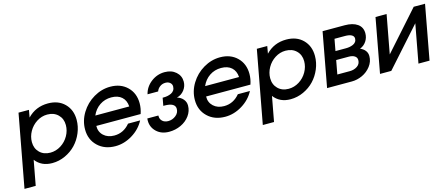

<svg xmlns="http://www.w3.org/2000/svg" viewBox="-49 -1132 4392 1887"><g transform="rotate(-15 2147.5 -189.0)"><path d="M22 187 159.2 -551.8H265.1L252 -477.1Q335.4 -564.9 460.9 -564.9Q565.9 -564.9 629.4 -501.5Q692.9 -438 692.9 -336.9Q692.9 -269 666 -204.8Q639.2 -140.6 593.8 -92.8Q548.3 -44.9 485.1 -15.9Q421.9 13.2 353 13.2Q242.7 13.2 183.1 -65.9L136.2 187ZM210.9 -237.8Q210.9 -173.3 252.4 -132.1Q293.9 -90.8 360.8 -90.8Q418 -90.8 468.3 -122.3Q518.6 -153.8 547.9 -205.6Q577.1 -257.3 577.1 -314Q577.1 -378.9 535.4 -419.9Q493.7 -460.9 425.8 -460.9Q368.7 -460.9 318.6 -429Q268.6 -397 239.7 -345.5Q210.9 -293.9 210.9 -237.8Z M1170.9 -168.9H1293.9Q1251.5 -87.9 1168.5 -37.4Q1085.4 13.2 996.1 13.2Q885.7 13.2 816.9 -53Q748 -119.1 748 -222.2Q748 -311.5 796.6 -390.9Q845.2 -470.2 925.5 -517.6Q1005.9 -564.9 1094.7 -564.9Q1200.7 -564.9 1266.8 -500.5Q1333 -436 1333 -333Q1333 -280.3 1314.9 -228H863.8Q862.3 -167.5 903.6 -129.2Q944.8 -90.8 1011.7 -90.8Q1106.4 -90.8 1170.9 -168.9ZM880.9 -329.1H1226.1Q1222.2 -391.6 1183.3 -426.3Q1144.5 -460.9 1077.1 -460.9Q1011.7 -460.9 959.7 -426Q907.7 -391.1 880.9 -329.1Z M1366.7 -168.9H1479.5V-162.1Q1479.5 -130.9 1501.7 -110.8Q1523.9 -90.8 1560.5 -90.8Q1603 -90.8 1637.2 -117.9Q1671.4 -145 1671.4 -186Q1671.4 -248 1561.5 -248H1550.8L1565.4 -327.1H1575.7Q1597.2 -327.1 1616.5 -331.1Q1635.7 -335 1653.8 -343.5Q1671.9 -352.1 1682.9 -368.7Q1693.8 -385.3 1693.8 -408.2Q1693.8 -430.7 1675.8 -446.3Q1657.7 -461.9 1629.4 -461.9Q1597.2 -461.9 1572.8 -443.8Q1548.3 -425.8 1538.6 -397.9H1430.7Q1447.8 -469.7 1509.5 -517.3Q1571.3 -564.9 1648.4 -564.9Q1717.8 -564.9 1762.2 -525.6Q1806.6 -486.3 1806.6 -426.8Q1806.6 -379.4 1777.3 -341.3Q1748 -303.2 1701.7 -292Q1739.3 -281.2 1762.9 -253.4Q1786.6 -225.6 1786.6 -189Q1786.6 -132.3 1752.2 -85.4Q1717.8 -38.6 1661.9 -12.7Q1606 13.2 1542.5 13.2Q1463.9 13.2 1414.8 -33Q1365.7 -79.1 1365.7 -147Q1365.7 -162.1 1366.7 -168.9Z M2288.1 -168.9H2411.1Q2368.7 -87.9 2285.6 -37.4Q2202.6 13.2 2113.3 13.2Q2002.9 13.2 1934.1 -53Q1865.2 -119.1 1865.2 -222.2Q1865.2 -311.5 1913.8 -390.9Q1962.4 -470.2 2042.7 -517.6Q2123 -564.9 2211.9 -564.9Q2317.9 -564.9 2384 -500.5Q2450.2 -436 2450.2 -333Q2450.2 -280.3 2432.1 -228H1981Q1979.5 -167.5 2020.8 -129.2Q2062 -90.8 2128.9 -90.8Q2223.6 -90.8 2288.1 -168.9ZM1998 -329.1H2343.3Q2339.4 -391.6 2300.5 -426.3Q2261.7 -460.9 2194.3 -460.9Q2128.9 -460.9 2076.9 -426Q2024.9 -391.1 1998 -329.1Z M2446.8 187 2584 -551.8H2689.9L2676.8 -477.1Q2760.3 -564.9 2885.7 -564.9Q2990.7 -564.9 3054.2 -501.5Q3117.7 -438 3117.7 -336.9Q3117.7 -269 3090.8 -204.8Q3064 -140.6 3018.6 -92.8Q2973.1 -44.9 2909.9 -15.9Q2846.7 13.2 2777.8 13.2Q2667.5 13.2 2607.9 -65.9L2561 187ZM2635.7 -237.8Q2635.7 -173.3 2677.2 -132.1Q2718.8 -90.8 2785.6 -90.8Q2842.8 -90.8 2893.1 -122.3Q2943.4 -153.8 2972.7 -205.6Q3002 -257.3 3002 -314Q3002 -378.9 2960.2 -419.9Q2918.5 -460.9 2850.6 -460.9Q2793.5 -460.9 2743.4 -429Q2693.4 -397 2664.6 -345.5Q2635.7 -293.9 2635.7 -237.8Z M3150.9 0 3252.9 -551.8H3477.5Q3559.6 -551.8 3606.7 -518.8Q3653.8 -485.8 3653.8 -423.8Q3653.8 -378.9 3629.6 -342.5Q3605.5 -306.2 3564 -290Q3595.7 -277.3 3614.7 -253.4Q3633.8 -229.5 3633.8 -196.8Q3633.8 -140.6 3598.4 -94.5Q3563 -48.3 3510.5 -24.2Q3458 0 3403.8 0ZM3282.7 -103H3410.6Q3453.1 -103 3485.8 -124.8Q3518.6 -146.5 3518.6 -187Q3518.6 -213.9 3496.1 -228.5Q3473.6 -243.2 3436.5 -243.2H3308.6ZM3324.7 -330.1H3431.6Q3450.7 -330.1 3468.5 -333.3Q3486.3 -336.4 3503.9 -343.8Q3521.5 -351.1 3532.2 -365.5Q3543 -379.9 3543 -399.9Q3543 -423.8 3519.8 -436.5Q3496.6 -449.2 3453.6 -449.2H3346.7Z M3689.5 0 3791.5 -551.8H3904.3L3831.5 -160.2L4180.2 -551.8H4295.4L4193.4 0H4080.6L4153.3 -391.1L3804.2 0Z"/></g></svg>

Font: Involve SemiBold Oblique
Style: Italic
Weight: 600
Italic angle: -10.5°
Designer: Stefan Peev
Foundry: Context Ltd.
Version: Version 1.001